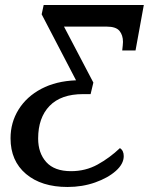

<svg xmlns="http://www.w3.org/2000/svg" viewBox="-20 -734 593 765"><path d="M249 11Q145 11 83.5 -41Q22 -93 22 -183Q22 -246 54 -297.5Q86 -349 144.5 -380Q203 -411 283 -414L146 -677L154 -714H553L520 -533H467Q468 -542 469 -552Q470 -562 470 -567Q470 -594 456 -611Q442 -628 405 -628H235L352 -405L341 -359H311Q223 -359 177.5 -312Q132 -265 132 -182Q132 -124 164.5 -88Q197 -52 263 -52Q321 -52 369 -78.5Q417 -105 458 -144Q473 -134 473 -112Q473 -81 441.5 -53Q410 -25 359 -7Q308 11 249 11Z"/></svg>

Font: Noto Serif SemiCondensed Medium
Style: Italic
Weight: 500
Width: 4
Italic angle: -12°
Designer: Monotype Design Team
Foundry: Monotype Imaging Inc.
Version: Version 2.013